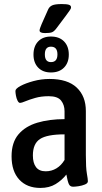

<svg xmlns="http://www.w3.org/2000/svg" viewBox="-20 -919 505 946"><path d="M179 7Q113 7 75 -34Q37 -75 37 -149Q37 -217 71 -257Q105 -297 164 -314.5Q223 -332 298 -332V-371Q298 -402 281 -423.5Q264 -445 220 -445Q183 -445 153.5 -436.5Q124 -428 105 -420Q86 -412 79 -412Q72 -412 66.5 -423Q61 -434 58.5 -448Q56 -462 56 -471Q56 -482 81 -495.5Q106 -509 145 -519.5Q184 -530 224 -530Q313 -530 358 -487.5Q403 -445 403 -372V-155Q403 -92 408 -64Q413 -36 413 -26Q413 -16 398.5 -10Q384 -4 367 -1.5Q350 1 340 1Q325 1 319 -12.5Q313 -26 307 -59Q285 -31 254 -12Q223 7 179 7ZM205 -75Q234 -75 258 -89.5Q282 -104 298 -131V-257Q212 -257 177 -234Q142 -211 142 -153Q142 -116 157.5 -95.5Q173 -75 205 -75ZM231 -562Q191 -562 168 -586Q145 -610 145 -650Q145 -691 168 -715Q191 -739 231 -739Q272 -739 295.5 -715Q319 -691 319 -650Q319 -610 295.5 -586Q272 -562 231 -562ZM231 -613Q263 -613 263 -651Q263 -689 231 -689Q201 -689 201 -651Q201 -613 231 -613ZM202 -756Q175 -756 175 -769Q175 -774 178 -782Q181 -790 185 -800L217 -872Q223 -886 237 -892.5Q251 -899 284 -899Q309 -899 319.5 -895.5Q330 -892 330 -883Q330 -876 323 -867Q316 -858 305 -842L260 -782Q247 -764 236 -760Q225 -756 202 -756Z"/></svg>

Font: Asap Condensed Medium
Style: Regular
Weight: 500
Width: 3
Designer: Pablo Cosgaya
Foundry: Omnibus-Type
Version: Version 3.001; ttfautohint (v1.8.4.7-5d5b)